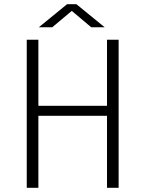

<svg xmlns="http://www.w3.org/2000/svg" viewBox="-20 -888 690 908"><path d="M106.5 0V-700H161.5V-387.5H486V-700H541V0H486V-340.5H161.5V0ZM163.5 -759 297 -868H341.5L475 -759H411.5L319.5 -836.5L227 -759Z"/></svg>

Font: Trispace Thin ExtraLight
Style: Regular
Weight: 250
Version: Version 1.210